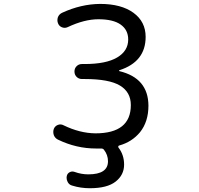

<svg xmlns="http://www.w3.org/2000/svg" viewBox="-20 -785 1040 1001"><path d="M602.5 -418.9Q600.6 -418 600.6 -416Q600.6 -414.1 602.5 -414.1Q752.9 -377.9 753.9 -234.4Q753.9 -150.4 710 -95.7Q668 -44.9 601.6 -26.4Q597.7 -25.4 596.7 -22Q595.7 -18.6 597.7 -15.6Q627 22.5 627 73.2Q627 127 583 161.6Q539.1 196.3 448.2 196.3Q400.4 196.3 356.4 182.6Q340.8 178.7 333 164.1Q327.1 153.3 327.1 141.6Q327.1 137.7 328.1 132.8Q331.1 119.1 343.3 112.8Q355.5 106.4 369.1 111.3Q404.3 124 440.4 124Q543 124 543 55.7Q543 22.5 521.5 -4.9Q515.6 -11.7 504.9 -10.7Q496.1 -10.7 481.4 -10.7Q377.9 -10.7 283.2 -56.6Q267.6 -63.5 260.7 -80.1Q257.8 -88.9 257.8 -97.2Q257.8 -105.5 260.7 -113.3Q266.6 -127.9 281.7 -133.8Q296.9 -139.6 311.5 -131.8Q395.5 -90.8 477.5 -89.8Q662.1 -89.8 662.1 -237.3Q662.1 -304.7 605.5 -338.9Q548.8 -373 420.9 -373H407.2Q390.6 -373 379.4 -384.3Q368.2 -395.5 368.2 -412.1Q368.2 -428.7 379.4 -439.9Q390.6 -451.2 407.2 -451.2H420.9Q533.2 -451.2 590.8 -485.4Q648.4 -519.5 648.4 -579.1Q648.4 -628.9 609.4 -656.7Q570.3 -684.6 493.2 -684.6Q419.9 -684.6 333 -643.6Q318.4 -636.7 303.2 -642.6Q288.1 -648.4 282.2 -664.1Q279.3 -671.9 279.3 -679.7Q279.3 -687.5 282.2 -696.3Q289.1 -711.9 304.7 -718.8Q402.3 -763.7 502 -764.6Q612.3 -764.6 675.8 -718.3Q739.3 -671.9 739.3 -592.8Q739.3 -462.9 602.5 -418.9Z"/></svg>

Font: Rounded-X Mgen+ 1m regular
Style: Regular
Weight: 400
Designer: [Source Han Sans]
Ryoko NISHIZUKA  (kana & ideographs); Paul D. Hunt (Latin, Greek & Cyrillic); Wenlong ZHANG  (bopomofo
Version: Version 1.059.20150602